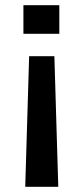

<svg xmlns="http://www.w3.org/2000/svg" viewBox="-20 -605 318 738"><path d="M70 -475V-585H208V-475ZM77 113 92 -389H189L204 113Z"/></svg>

Font: Ruda
Style: Bold
Weight: 700
Designer: Mariela Monsalve and Angelina Sanchez
Foundry: Mariela Monsalve and Angelina Sanchez
Version: Version 2.000